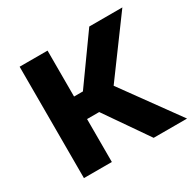

<svg xmlns="http://www.w3.org/2000/svg" viewBox="-125 -681 826 815"><g transform="rotate(-30 288.0 -273.0)"><path d="M64.9 0V-545.9H201.7V-320.8H245.1L406.2 -545.9H568.4L370.1 -276.4L570.3 0H406.7L261.2 -210.4H201.7V0Z"/></g></svg>

Font: Inter Cardless
Style: Bold
Weight: 700
Designer: Rasmus Andersson
Foundry: rsms
Version: Version 4.001;git-9221beed3